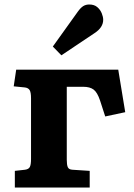

<svg xmlns="http://www.w3.org/2000/svg" viewBox="-20 -834 594 854"><path d="M46 0V-74L91 -79Q107 -81 112.5 -91Q118 -101 118 -127V-397Q118 -423 112 -433Q106 -443 91 -445L41 -450L52 -524H506L537 -335L448 -316L425 -387Q413 -423 396.5 -435.5Q380 -448 350 -448H277V-123Q277 -101 281.5 -90.5Q286 -80 302 -79L379 -74V0ZM253 -588 215 -627 326 -782Q339 -800 350.5 -807Q362 -814 377 -814Q399 -814 412.5 -802.5Q426 -791 432.5 -775Q439 -759 439 -746Q439 -712 401 -687Z"/></svg>

Font: Literata 7pt
Style: Bold
Weight: 700
Designer: Latin by Veronika Burian and Jose Scaglione. Greek by Irene Vlachou. Cyrillic by Vera Evstafieva.
Foundry: TypeTogether
Version: Version 3.002